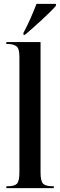

<svg xmlns="http://www.w3.org/2000/svg" viewBox="-20 -979 313 999"><path d="M13 0H260V-10H254Q218 -10 204.5 -23Q191 -36 191 -82V-760H13V-750H24Q47 -750 64 -739.5Q81 -729 81 -683V-82Q81 -36 68 -23Q55 -10 20 -10H13ZM102 -798H110Q147 -829 198 -876Q249 -923 271 -949V-959H170Q157 -925 139.5 -885Q122 -845 102 -808Z"/></svg>

Font: Noto Serif Display Condensed Semi
Style: Regular
Weight: 600
Width: 3
Designer: Monotype Design Team
Foundry: Monotype Imaging Inc.
Version: Version 1.900